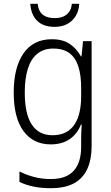

<svg xmlns="http://www.w3.org/2000/svg" viewBox="-20 -748 581 1008"><path d="M252 -542Q310 -542 346 -517.5Q382 -493 405 -452H408L416 -532H461V18Q461 89 438.5 138.5Q416 188 369 214Q322 240 246 240Q196 240 155.5 231.5Q115 223 82 207V152Q117 170 158.5 181Q200 192 247 192Q328 192 367 148.5Q406 105 406 24V-8Q406 -28 406.5 -50Q407 -72 409 -94H405Q385 -44 345 -17Q305 10 246 10Q155 10 103.5 -59.5Q52 -129 52 -262Q52 -394 103.5 -468Q155 -542 252 -542ZM259 -493Q209 -493 175.5 -465.5Q142 -438 126 -386.5Q110 -335 110 -262Q110 -150 147 -94Q184 -38 255 -38Q297 -38 326 -53.5Q355 -69 372.5 -96.5Q390 -124 398 -161Q406 -198 406 -241V-287Q406 -353 391.5 -398.5Q377 -444 345 -468.5Q313 -493 259 -493ZM396 -728Q394 -691 377.5 -664Q361 -637 333 -622Q305 -607 266 -607Q208 -607 175.5 -638.5Q143 -670 139 -728H178Q180 -703 191 -686Q202 -669 221.5 -661Q241 -653 267 -653Q294 -653 313 -661.5Q332 -670 343.5 -686.5Q355 -703 357 -728Z"/></svg>

Font: Noto Sans Thai SemiCondensed Light
Style: Regular
Weight: 300
Width: 4
Designer: Monotype Design Team
Foundry: Monotype Imaging Inc.
Version: Version 2.001